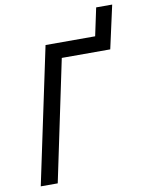

<svg xmlns="http://www.w3.org/2000/svg" viewBox="-94 -926 751 991"><g transform="rotate(-10 282.0 -430.0)"><path d="M38 0 189 -714H449L480 -860H564L514 -634H260L127 0Z"/></g></svg>

Font: Noto Sans Display
Style: Italic
Weight: 400
Italic angle: -12°
Designer: Monotype Design Team
Foundry: Monotype Imaging Inc.
Version: Version 2.003